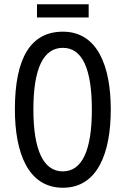

<svg xmlns="http://www.w3.org/2000/svg" viewBox="-20 -873 590 903"><path d="M397 -853H154V-791H397ZM501 -358C501 -563 438 -724 276 -724C126 -724 50 -603 50 -359C50 -156 111 10 276 10C438 10 501 -152 501 -358ZM137 -358C137 -549 183 -648 276 -648C366 -648 412 -551 412 -358C412 -163 365 -67 275 -67C185 -67 137 -166 137 -358Z"/></svg>

Font: Noto Sans UI Condensed
Style: Regular
Weight: 400
Width: 3
Designer: Monotype Design Team
Foundry: Monotype Imaging Inc.
Version: Version 1.901